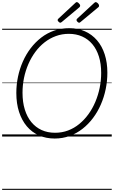

<svg xmlns="http://www.w3.org/2000/svg" viewBox="-20 -1279 1067 1799"><path d="M492 19Q411 19 344.5 -10.5Q278 -40 231 -96Q184 -152 158.5 -230.5Q133 -309 133 -408Q133 -485 148.5 -559.5Q164 -634 194 -702Q224 -770 267.5 -827Q311 -884 366 -926.5Q421 -969 487 -992Q553 -1015 629 -1015Q710 -1015 776 -985.5Q842 -956 889 -901.5Q936 -847 961 -770Q986 -693 986 -598Q986 -520 970.5 -444.5Q955 -369 925 -300Q895 -231 851.5 -173Q808 -115 753 -72Q698 -29 632.5 -5Q567 19 492 19ZM496 -35Q561 -35 618 -56.5Q675 -78 723 -117.5Q771 -157 809 -209.5Q847 -262 873.5 -325Q900 -388 914 -456.5Q928 -525 928 -596Q928 -682 906.5 -750Q885 -818 845.5 -865Q806 -912 750 -937Q694 -962 625 -962Q561 -962 503.5 -941Q446 -920 397.5 -882Q349 -844 311 -792.5Q273 -741 246 -679Q219 -617 205 -549Q191 -481 191 -410Q191 -322 212.5 -252.5Q234 -183 274 -134.5Q314 -86 370 -60.5Q426 -35 496 -35ZM545 -1066Q538 -1066 529 -1075Q520 -1084 520 -1090Q520 -1093 521 -1096Q522 -1099 526 -1103L684 -1250Q688 -1253 691 -1256Q694 -1259 699 -1259Q706 -1259 713 -1253.5Q720 -1248 725.5 -1240.5Q731 -1233 731 -1226Q731 -1222 729.5 -1218.5Q728 -1215 724 -1211L559 -1073Q554 -1070 551 -1068Q548 -1066 545 -1066ZM722 -1066Q714 -1066 705.5 -1075Q697 -1084 697 -1090Q697 -1093 697.5 -1096Q698 -1099 702 -1103L861 -1250Q865 -1253 868.5 -1256Q872 -1259 876 -1259Q883 -1259 890.5 -1253.5Q898 -1248 903 -1240.5Q908 -1233 908 -1226Q908 -1222 907 -1218.5Q906 -1215 901 -1211L735 -1073Q731 -1070 728 -1068Q725 -1066 722 -1066ZM0 490H1027V500H0ZM0 -20H1027V0H0ZM0 -505H1027V-500H0ZM0 -1010H1027V-1000H0Z"/></svg>

Font: Playwrite ZA Guides
Style: Regular
Weight: 400
Designer: Veronika Burian, José Scaglione
Foundry: TypeTogether
Version: Version 1.003